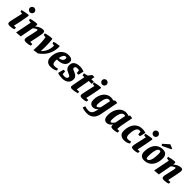

<svg xmlns="http://www.w3.org/2000/svg" viewBox="483 -2671 4786 4786"><g transform="rotate(45 2875.5 -278.5)"><path d="M122 10Q84 10 63.5 -1.5Q43 -13 43 -53Q43 -63 48.5 -91.5Q54 -120 63 -160.5Q72 -201 82.5 -247.5Q93 -294 104 -340.5Q115 -387 123 -426L60 -434L48 -482Q89 -492 131 -500.5Q173 -509 206 -514Q239 -519 253 -519Q263 -519 268.5 -512.5Q274 -506 274 -497Q274 -492 268.5 -461Q263 -430 254.5 -382.5Q246 -335 235 -280Q224 -225 212.5 -170.5Q201 -116 190 -72H262V-18Q228 -2 191 4Q154 10 122 10ZM234 -587Q203 -587 178.5 -611Q154 -635 154 -667Q154 -700 178.5 -723.5Q203 -747 234 -747Q267 -747 291.5 -723.5Q316 -700 316 -667Q316 -635 292 -611Q268 -587 234 -587Z M348 10 433 -421 363 -430 351 -477Q382 -487 419.5 -495Q457 -503 493 -508.5Q529 -514 553 -514Q568 -514 576 -506.5Q584 -499 584 -488Q584 -484 582.5 -472.5Q581 -461 579.5 -449Q578 -437 577 -430Q618 -465 655 -484Q692 -503 722 -510.5Q752 -518 772 -518Q813 -518 824.5 -500Q836 -482 836 -449Q836 -438 831 -408Q826 -378 818.5 -336.5Q811 -295 801 -248.5Q791 -202 781.5 -156Q772 -110 764 -72H839V-18Q811 -5 770.5 2.5Q730 10 695 10Q658 10 637 -2Q616 -14 616 -60Q616 -69 621 -94Q626 -119 633.5 -153Q641 -187 650 -225Q659 -263 666.5 -297.5Q674 -332 679 -358Q684 -384 684 -394Q684 -403 682 -410Q680 -417 666 -417Q656 -417 638 -407.5Q620 -398 600.5 -384Q581 -370 566 -354L500 -3Z M963 14Q966 -3 967.5 -36Q969 -69 969.5 -105Q970 -141 970 -167Q970 -295 960 -359Q950 -423 950 -423L880 -433L868 -481Q921 -498 983 -509Q1045 -520 1097 -520Q1100 -520 1103.5 -494Q1107 -468 1110 -427.5Q1113 -387 1114.5 -340Q1116 -293 1116 -251Q1116 -229 1115 -200.5Q1114 -172 1113 -144.5Q1112 -117 1111 -97Q1163 -144 1193 -199.5Q1223 -255 1235.5 -307.5Q1248 -360 1248 -399Q1248 -411 1247 -418Q1246 -425 1244 -430L1184 -437L1172 -485Q1224 -502 1270.5 -509Q1317 -516 1355 -523Q1357 -514 1358.5 -502.5Q1360 -491 1360 -481Q1360 -421 1348.5 -365.5Q1337 -310 1315 -258.5Q1293 -207 1261 -161.5Q1229 -116 1188.5 -76.5Q1148 -37 1100 -4Z M1550 10Q1508 10 1470.5 -7Q1433 -24 1410 -64Q1387 -104 1387 -171Q1387 -234 1404.5 -296Q1422 -358 1458 -408.5Q1494 -459 1550 -489Q1606 -519 1683 -519Q1745 -519 1781.5 -494.5Q1818 -470 1818 -419Q1818 -332 1747.5 -282Q1677 -232 1543 -232Q1542 -217 1541 -207Q1540 -197 1540 -177Q1540 -148 1547 -124Q1554 -100 1570.5 -86.5Q1587 -73 1616 -73Q1642 -73 1668 -76Q1694 -79 1725 -91L1739 -39Q1718 -24 1675.5 -7Q1633 10 1550 10ZM1551 -295Q1610 -295 1648 -324.5Q1686 -354 1686 -404Q1686 -418 1680.5 -429.5Q1675 -441 1649 -441Q1615 -441 1588.5 -402Q1562 -363 1551 -295Z M1963 10Q1925 10 1880 3.5Q1835 -3 1802 -19L1841 -170H1898L1904 -78Q1914 -72 1931 -69Q1948 -66 1978 -66Q2018 -66 2041 -82.5Q2064 -99 2064 -130Q2064 -143 2058 -154Q2052 -165 2023 -178L1960 -206Q1901 -232 1880 -270Q1859 -308 1859 -351Q1859 -406 1884.5 -443.5Q1910 -481 1959 -500Q2008 -519 2078 -519Q2116 -519 2154.5 -511Q2193 -503 2226 -488L2192 -344H2133L2124 -428Q2114 -434 2095.5 -436.5Q2077 -439 2057 -439Q2023 -439 2005.5 -424Q1988 -409 1988 -383Q1988 -369 1994 -359Q2000 -349 2020 -341L2090 -310Q2140 -289 2165 -255.5Q2190 -222 2190 -185Q2190 -86 2129 -38Q2068 10 1963 10Z M2330 24Q2301 24 2285 12.5Q2269 1 2269 -18Q2269 -25 2274 -55Q2279 -85 2287 -129Q2295 -173 2304.5 -223Q2314 -273 2323.5 -320.5Q2333 -368 2341 -405H2276L2263 -465L2371 -493L2441 -584H2516L2498 -492H2587V-416H2484L2420 -57H2506V-4Q2456 10 2406 17Q2356 24 2330 24Z M2671 10Q2633 10 2612.5 -1.5Q2592 -13 2592 -53Q2592 -63 2597.5 -91.5Q2603 -120 2612 -160.5Q2621 -201 2631.5 -247.5Q2642 -294 2653 -340.5Q2664 -387 2672 -426L2609 -434L2597 -482Q2638 -492 2680 -500.5Q2722 -509 2755 -514Q2788 -519 2802 -519Q2812 -519 2817.5 -512.5Q2823 -506 2823 -497Q2823 -492 2817.5 -461Q2812 -430 2803.5 -382.5Q2795 -335 2784 -280Q2773 -225 2761.5 -170.5Q2750 -116 2739 -72H2811V-18Q2777 -2 2740 4Q2703 10 2671 10ZM2783 -587Q2752 -587 2727.5 -611Q2703 -635 2703 -667Q2703 -700 2727.5 -723.5Q2752 -747 2783 -747Q2816 -747 2840.5 -723.5Q2865 -700 2865 -667Q2865 -635 2841 -611Q2817 -587 2783 -587Z M3010 190Q2964 190 2916.5 180Q2869 170 2843 155L2870 92Q2908 103 2938 108.5Q2968 114 2993 114Q3041 114 3071.5 95Q3102 76 3121 30.5Q3140 -15 3154 -96Q3146 -83 3127 -65.5Q3108 -48 3080 -35Q3052 -22 3015 -22Q2986 -22 2958.5 -36Q2931 -50 2913.5 -82Q2896 -114 2896 -168Q2896 -247 2917 -311.5Q2938 -376 2974.5 -422.5Q3011 -469 3060 -494Q3109 -519 3164 -519Q3185 -519 3201 -517.5Q3217 -516 3230.5 -512.5Q3244 -509 3257 -504L3301 -538L3376 -530L3282 -49Q3270 14 3246.5 59Q3223 104 3189 133Q3155 162 3110.5 176Q3066 190 3010 190ZM3078 -106Q3094 -106 3109.5 -116Q3125 -126 3138.5 -140Q3152 -154 3160 -167L3215 -435Q3204 -440 3190 -442Q3176 -444 3166 -444Q3145 -444 3127 -430Q3109 -416 3094.5 -390.5Q3080 -365 3070 -330.5Q3060 -296 3054.5 -254.5Q3049 -213 3049 -168Q3049 -132 3057 -119Q3065 -106 3078 -106Z M3531 11Q3497 11 3471.5 -7.5Q3446 -26 3432.5 -61Q3419 -96 3419 -143Q3419 -256 3456 -340.5Q3493 -425 3556 -472.5Q3619 -520 3695 -520Q3723 -520 3753 -514.5Q3783 -509 3797 -501L3825 -536L3906 -525L3847 -220Q3840 -187 3836 -145.5Q3832 -104 3832 -72H3904V-17Q3864 0 3825.5 5.5Q3787 11 3752 11Q3715 11 3696.5 -2.5Q3678 -16 3678 -47Q3678 -53 3678.5 -61Q3679 -69 3680 -75.5Q3681 -82 3681 -85Q3663 -55 3639 -33.5Q3615 -12 3587.5 -0.5Q3560 11 3531 11ZM3599 -78Q3616 -78 3633.5 -93Q3651 -108 3665.5 -127Q3680 -146 3687 -158L3743 -440Q3728 -445 3719 -446.5Q3710 -448 3697 -448Q3669 -448 3645.5 -425Q3622 -402 3606 -360.5Q3590 -319 3581 -263.5Q3572 -208 3572 -143Q3572 -106 3580.5 -92Q3589 -78 3599 -78Z M4151 10Q4103 10 4063 -6Q4023 -22 3999.5 -57.5Q3976 -93 3976 -152Q3976 -229 3994.5 -295.5Q4013 -362 4051 -412.5Q4089 -463 4146.5 -491Q4204 -519 4281 -519Q4311 -519 4340.5 -514Q4370 -509 4396 -497L4360 -344H4299L4289 -434Q4279 -437 4268 -438Q4257 -439 4246 -439Q4211 -439 4188 -413.5Q4165 -388 4152.5 -347.5Q4140 -307 4135 -262Q4130 -217 4130 -178Q4130 -133 4146 -105Q4162 -77 4205 -77Q4224 -77 4247.5 -81Q4271 -85 4300 -94L4313 -40Q4275 -12 4232 -1Q4189 10 4151 10Z M4482 10Q4444 10 4423.5 -1.5Q4403 -13 4403 -53Q4403 -63 4408.5 -91.5Q4414 -120 4423 -160.5Q4432 -201 4442.5 -247.5Q4453 -294 4464 -340.5Q4475 -387 4483 -426L4420 -434L4408 -482Q4449 -492 4491 -500.5Q4533 -509 4566 -514Q4599 -519 4613 -519Q4623 -519 4628.5 -512.5Q4634 -506 4634 -497Q4634 -492 4628.5 -461Q4623 -430 4614.5 -382.5Q4606 -335 4595 -280Q4584 -225 4572.5 -170.5Q4561 -116 4550 -72H4622V-18Q4588 -2 4551 4Q4514 10 4482 10ZM4594 -587Q4563 -587 4538.5 -611Q4514 -635 4514 -667Q4514 -700 4538.5 -723.5Q4563 -747 4594 -747Q4627 -747 4651.5 -723.5Q4676 -700 4676 -667Q4676 -635 4652 -611Q4628 -587 4594 -587Z M4854 10Q4775 10 4739.5 -34Q4704 -78 4704 -142Q4704 -262 4740.5 -346Q4777 -430 4844 -474.5Q4911 -519 5001 -519Q5057 -519 5090.5 -497.5Q5124 -476 5139.5 -440.5Q5155 -405 5155 -363Q5155 -245 5118 -161.5Q5081 -78 5013.5 -34Q4946 10 4854 10ZM4892 -63Q4925 -63 4946.5 -90Q4968 -117 4980 -161.5Q4992 -206 4997 -258.5Q5002 -311 5002 -362Q5002 -404 4993.5 -424.5Q4985 -445 4965 -445Q4936 -445 4916.5 -424.5Q4897 -404 4885.5 -370Q4874 -336 4867.5 -295.5Q4861 -255 4859 -215Q4857 -175 4857 -143Q4857 -107 4864.5 -85Q4872 -63 4892 -63ZM4912 -558 4881 -599 5038 -738 5145 -694V-669Z M5214 10 5299 -421 5229 -430 5217 -477Q5248 -487 5285.5 -495Q5323 -503 5359 -508.5Q5395 -514 5419 -514Q5434 -514 5442 -506.5Q5450 -499 5450 -488Q5450 -484 5448.5 -472.5Q5447 -461 5445.5 -449Q5444 -437 5443 -430Q5484 -465 5521 -484Q5558 -503 5588 -510.5Q5618 -518 5638 -518Q5679 -518 5690.5 -500Q5702 -482 5702 -449Q5702 -438 5697 -408Q5692 -378 5684.5 -336.5Q5677 -295 5667 -248.5Q5657 -202 5647.5 -156Q5638 -110 5630 -72H5705V-18Q5677 -5 5636.5 2.5Q5596 10 5561 10Q5524 10 5503 -2Q5482 -14 5482 -60Q5482 -69 5487 -94Q5492 -119 5499.5 -153Q5507 -187 5516 -225Q5525 -263 5532.5 -297.5Q5540 -332 5545 -358Q5550 -384 5550 -394Q5550 -403 5548 -410Q5546 -417 5532 -417Q5522 -417 5504 -407.5Q5486 -398 5466.5 -384Q5447 -370 5432 -354L5366 -3Z"/></g></svg>

Font: Manuale ExtraBold
Style: Italic
Weight: 800
Italic angle: -11°
Designer: Eduardo Tunni / Pablo Cosgaya
Foundry: Eduardo Tunni / Pablo Cosgaya
Version: Version 1.002